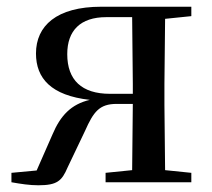

<svg xmlns="http://www.w3.org/2000/svg" viewBox="-20 -542 630 571"><path d="M294 0H549V-28L471 -36L469 -230V-292L471 -486L549 -494V-522H281C148 -522 87 -465 87 -383C87 -309 132 -258 247 -245C192 -232 160 -199 136 -142L89 -35L14 -28V0C42 5 68 9 94 9C150 9 164 -4 181 -44L233 -153C258 -209 275 -233 327 -233H375L373 -36L294 -28ZM375 -263H307C223 -263 180 -304 180 -381C180 -451 219 -491 296 -491H373L375 -292Z"/></svg>

Font: Noto Serif HK Medium
Style: Regular
Weight: 500
Designer: Ryoko NISHIZUKA 西塚涼子 (kana & ideographs); Frank Grießhammer (Latin, Greek & Cyrillic); Wenlong ZHANG 张文龙 (bopomofo); San
Foundry: Adobe
Version: Version 2.001;hotconv 1.1.0;makeotfexe 2.6.0